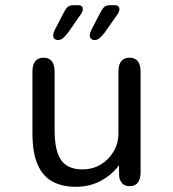

<svg xmlns="http://www.w3.org/2000/svg" viewBox="-20 -701 659 732"><path d="M146.2 -481Q188.2 -481 188.2 -427V-205.7Q188.2 -126 213 -90.6Q237.8 -55.2 294.2 -55.2Q333.5 -55.2 364.4 -74Q395.3 -92.8 413.4 -123.9Q431.5 -155 431.5 -191.3V-427Q431.5 -481 474 -481Q516 -481 516 -427V-45Q516 8.8 474 8.8Q440.7 8.8 434.2 -28.3L433.7 -71.3Q407.8 -35.3 365.3 -12.1Q322.8 11.2 268.8 11.2Q216.7 11.2 179.7 -9Q142.7 -29.2 123.2 -74.2Q103.7 -119.2 103.7 -193.3V-427Q103.7 -481 146.2 -481ZM328.3 -587 361.7 -651.3Q370.5 -668.3 377.8 -674.8Q385.2 -681.2 399.2 -681.2H418.7Q426 -681.2 430.7 -677.4Q435.3 -673.7 435.3 -666.3Q435.3 -655.5 424.7 -641.8L379.8 -577.8Q367.7 -562 359.2 -555.2Q350.8 -548.3 340 -548.3Q333 -548.3 327.6 -552.8Q322.2 -557.3 322.2 -565.8Q322.2 -574.5 328.3 -587ZM188.8 -587 222.2 -651.3Q230.7 -668.3 238.2 -674.8Q245.7 -681.2 259.8 -681.2H279.2Q286.5 -681.2 291.2 -677.4Q295.8 -673.7 295.8 -666.3Q295.8 -655.5 284.8 -641.8L240.3 -577.8Q228.2 -562 219.8 -555.2Q211.3 -548.3 200.5 -548.3Q193.5 -548.3 188.1 -552.8Q182.7 -557.3 182.7 -565.8Q182.7 -574.5 188.8 -587Z"/></svg>

Font: Sono ExtraLight
Style: Regular
Weight: 200
Designer: Tyler Finck
Foundry: Tyler Finck
Version: Version 2.112